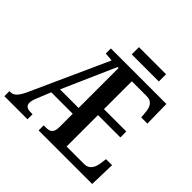

<svg xmlns="http://www.w3.org/2000/svg" viewBox="-205 -1054 1257 1257"><g transform="rotate(45 424.0 -425.0)"><path d="M396 -783H647V-850H396ZM0 0H214V-47H197C164 -47 146 -59 146 -86C146 -98 151 -118 160 -139L199 -235H398V-113C398 -60 376 -47 339 -47H317V0H813L818 -179H762L756 -135C750 -91 730 -55 684 -55H521V-346H728V-401H521V-659H660C707 -659 724 -626 728 -579L732 -535H789L786 -714H272V-667L331 -662L88 -125C63 -71 41 -47 11 -47H0ZM226 -289 389 -659H398V-289Z"/></g></svg>

Font: Noto Serif Condensed Semi
Style: Regular
Weight: 600
Width: 3
Designer: Monotype Design Team
Foundry: Monotype Imaging Inc.
Version: Version 1.002